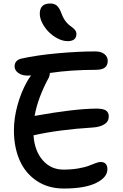

<svg xmlns="http://www.w3.org/2000/svg" viewBox="-20 -1043 706 1105"><path d="M369.1 -806.2Q342.3 -806.2 313 -821Q283.7 -835.9 261 -858.6Q238.3 -881.3 223.6 -909.9Q209 -938.5 209 -963.9Q209 -1022.9 269 -1022.9Q292.5 -1022.9 307.1 -1010.7Q321.8 -998.5 334 -964.8Q341.8 -942.9 353.5 -926Q365.2 -909.2 376.5 -900.4Q387.7 -891.6 397.7 -883.8Q407.7 -876 413.8 -867.7Q419.9 -859.4 419.9 -848.1Q419.9 -806.2 369.1 -806.2ZM347.2 42Q256.3 42 190.4 -2.7Q124.5 -47.4 92.3 -122.3Q60.1 -197.3 60.1 -293Q60.1 -363.3 80.6 -437.5Q101.1 -511.7 134.8 -571.8Q144 -589.4 159.2 -608.9Q153.3 -607.9 141.1 -607.9Q105.5 -607.9 84.7 -623.5Q64 -639.2 64 -661.1Q64 -694.3 100.1 -705.1Q191.9 -725.6 311.3 -736.3Q430.7 -747.1 527.8 -747.1Q562.5 -747.1 581.3 -731.4Q600.1 -715.8 600.1 -692.9Q600.1 -668 584.2 -654.5Q568.4 -641.1 529.8 -641.1Q388.7 -641.1 267.1 -623Q267.1 -613.8 262.2 -599.1Q197.3 -479.5 179.2 -376Q406.7 -417 534.2 -418Q573.2 -418 589.6 -407.2Q606 -396.5 606 -373Q606 -343.3 580.1 -327.4Q554.2 -311.5 513.2 -309.1Q317.9 -296.9 172.9 -264.2Q178.7 -175.3 225.6 -121.1Q272.5 -66.9 345.2 -66.9Q391.6 -66.9 430.9 -73.7Q470.2 -80.6 490.7 -88.9Q511.2 -97.2 529.8 -104Q548.3 -110.8 558.1 -110.8Q598.1 -110.8 598.1 -68.8Q598.1 -22 533.2 10Q468.3 42 347.2 42Z"/></svg>

Font: Shantell Sans Irregular
Style: Regular
Weight: 500
Designer: Stephen Nixon, Anya Danilova, Shantell Martin
Foundry: Arrow Type
Version: Version 1.006;[9816181b4]